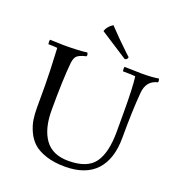

<svg xmlns="http://www.w3.org/2000/svg" viewBox="-167 -1091 1163 1249"><g transform="rotate(20 414.5 -466.5)"><path d="M548 -771 356 -895Q366 -929 404 -953Q468 -885 543 -814L568 -791Q565 -772 548 -771ZM49 -723 145 -720Q251 -720 305 -728Q311 -720 311 -711L309 -703Q256 -691 242 -672Q231 -658 227 -628Q215 -511 215 -296Q215 -167 267 -95Q319 -23 429 -23Q560 -23 610.5 -93.5Q661 -164 661 -309V-433Q661 -615 651 -689Q628 -692 565 -692Q563 -700 563 -709.5Q563 -719 565 -723L683 -720Q759 -720 800 -728Q805 -722 805 -711L804 -703Q727 -686 720 -599Q709 -470 709 -284Q709 -137 636.5 -58.5Q564 20 421 20Q345 20 288.5 1Q232 -18 200.5 -47Q169 -76 150 -118Q131 -160 125.5 -197.5Q120 -235 120 -279V-432Q120 -513 111 -689Q92 -692 49 -692Q47 -699 47 -708Q47 -717 49 -723Z"/></g></svg>

Font: Rosarivo
Style: Regular
Weight: 400
Designer: Pablo Ugerman
Foundry: Pablo Ugerman
Version: Version 1.003